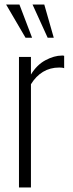

<svg xmlns="http://www.w3.org/2000/svg" viewBox="-20 -830 324 850"><path d="M64 0V-578H117V-500Q143 -543 181.5 -563.5Q220 -584 254 -584Q256 -584 258.5 -584Q261 -584 264 -583V-528Q260 -530 253.5 -530.5Q247 -531 242 -531Q202 -531 170.5 -512Q139 -493 117 -457V0ZM93 -663 7 -810H66L122 -663ZM191 -663 124 -810H176L218 -663Z"/></svg>

Font: Oswald ExtraLight
Style: Regular
Weight: 250
Designer: Vernon Adams
Foundry: Vernon Adams
Version: Version 4.103;gftools[0.9.33.dev8+g029e19f]